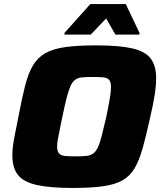

<svg xmlns="http://www.w3.org/2000/svg" viewBox="-20 -920 800 948"><path d="M340 8Q225 8 160 -7Q95 -22 68 -57Q41 -92 41 -153Q41 -191 50.5 -240Q60 -289 73 -354Q89 -439 104.5 -499Q120 -559 143 -597.5Q166 -636 204 -657.5Q242 -679 302.5 -687.5Q363 -696 455 -696Q569 -696 633.5 -681Q698 -666 724.5 -630.5Q751 -595 751 -534Q751 -496 743 -447Q735 -398 720 -334Q701 -247 684 -187Q667 -127 644.5 -89Q622 -51 585.5 -30Q549 -9 489.5 -0.5Q430 8 340 8ZM353 -148Q384 -148 405 -150Q426 -152 439.5 -161.5Q453 -171 463 -192Q473 -213 482.5 -250Q492 -287 505 -344Q516 -397 522 -432.5Q528 -468 528 -490Q528 -515 519 -525.5Q510 -536 490.5 -538Q471 -540 438 -540Q406 -540 385.5 -538Q365 -536 351.5 -526.5Q338 -517 328.5 -496Q319 -475 309.5 -438.5Q300 -402 288 -344Q281 -308 275 -280Q269 -252 265.5 -231.5Q262 -211 262 -196Q262 -173 271.5 -162.5Q281 -152 301 -150Q321 -148 353 -148ZM298 -749V-757L426 -900H601L669 -757L668 -749H550L504 -829L428 -749Z"/></svg>

Font: Saira SemiExpanded ExtraBold
Style: Italic
Weight: 800
Width: 6
Italic angle: -12°
Designer: Hector Gatti with collaboration of the Omnibus-Type team
Foundry: Omnibus-Type
Version: Version 1.101